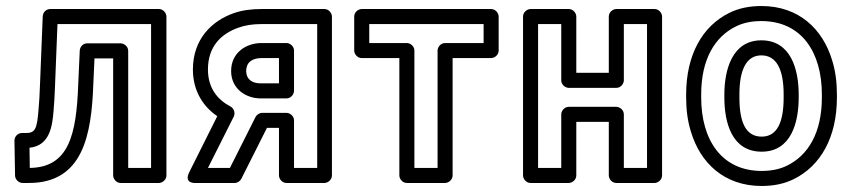

<svg xmlns="http://www.w3.org/2000/svg" viewBox="-20 -583 2837 638"><path d="M482 -503V-25H406V-414C406 -429 392 -439 381 -439H270C256 -439 246 -428 245 -415L240 -304C234 -133 208 -27 79 -25L78 -92C146 -99 154 -165 158 -215C160 -239 162 -268 163 -302L171 -503ZM533 -528C533 -539 523 -553 508 -553H147C134 -553 123 -543 122 -529L113 -304C112 -270 110 -241 108 -218C103 -157 98 -141 67 -141H53C39 -141 28 -129 28 -116L30 0C30 12 41 25 55 25H76C256 25 284 -135 290 -302L294 -389H356V0C356 11 366 25 381 25H508C519 25 533 15 533 0Z M746 -229C704 -251 671 -289 671 -352C671 -430 716 -471 772 -491C794 -499 819 -503 849 -503H1034V-25H957V-183C957 -198 943 -208 932 -208H852C842 -208 833 -202 829 -194L744 -25H671L757 -196C763 -209 756 -224 746 -229ZM702 -197 609 -11C589 29 631 25 631 25H760C769 25 778 19 782 11L867 -158H907V0C907 11 917 25 932 25H1058C1069 25 1083 15 1083 0V-528C1083 -539 1073 -553 1058 -553H849C815 -553 784 -549 756 -539C685 -514 621 -454 621 -352C621 -280 656 -228 702 -197ZM748 -347C748 -288 797 -256 846 -256H932C947 -256 957 -270 957 -281V-415C957 -430 943 -440 932 -440H849C798 -440 748 -408 748 -347ZM798 -347C798 -375 817 -390 849 -390H907V-306H846C816 -306 798 -321 798 -347Z M1587 -440H1459C1444 -440 1434 -426 1434 -415V-25H1357V-415C1357 -430 1343 -440 1332 -440H1207V-503H1587ZM1612 -390C1623 -390 1637 -400 1637 -415V-528C1637 -539 1627 -553 1612 -553H1182C1171 -553 1157 -543 1157 -528V-415C1157 -404 1167 -390 1182 -390H1307V0C1307 11 1317 25 1332 25H1459C1470 25 1484 15 1484 0V-390Z M2130 -25H2053V-203C2053 -218 2039 -228 2028 -228H1870C1855 -228 1845 -214 1845 -203V-25H1768V-503H1845V-316C1845 -301 1859 -291 1870 -291H2028C2043 -291 2053 -305 2053 -316V-503H2130ZM2155 25C2166 25 2180 15 2180 0V-528C2180 -539 2170 -553 2155 -553H2028C2017 -553 2003 -543 2003 -528V-341H1895V-528C1895 -539 1885 -553 1870 -553H1743C1732 -553 1718 -543 1718 -528V0C1718 11 1728 25 1743 25H1870C1881 25 1895 15 1895 0V-178H2003V0C2003 11 2013 25 2028 25Z M2711 -269V-259C2711 -141 2665 -67 2596 -33C2572 -21 2544 -15 2511 -15C2378 -15 2310 -118 2310 -259V-269C2310 -387 2356 -461 2425 -495C2449 -507 2477 -513 2510 -513C2643 -513 2711 -410 2711 -269ZM2260 -269V-259C2260 -218 2265 -180 2276 -145C2307 -42 2386 35 2511 35C2550 35 2586 28 2618 12C2707 -32 2761 -127 2761 -259V-269C2761 -310 2756 -348 2745 -383C2714 -486 2635 -563 2510 -563C2471 -563 2435 -556 2403 -540C2314 -496 2260 -401 2260 -269ZM2634 -269C2634 -352 2608 -449 2510 -449C2413 -449 2387 -351 2387 -269V-259C2387 -175 2412 -79 2511 -79C2609 -79 2634 -176 2634 -259ZM2584 -269V-259C2584 -176 2562 -129 2511 -129C2459 -129 2437 -175 2437 -259V-269C2437 -351 2460 -399 2510 -399C2561 -399 2584 -351 2584 -269Z"/></svg>

Font: Asimov
Style: NarOu
Weight: 500
Designer: Google
Version: Version 2.000980; 2014